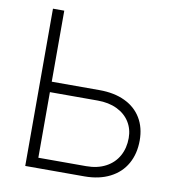

<svg xmlns="http://www.w3.org/2000/svg" viewBox="-80 -778 777 850"><g transform="rotate(10 308.5 -353.5)"><path d="M569.3 -199.2Q569.3 -139.2 543.9 -94.2Q518.6 -49.3 470.2 -24.7Q421.9 0 355.5 0H89.8V-707H140.6V-387.7H355.5Q421.9 -387.7 470 -364.7Q518.1 -341.8 543.7 -299.3Q569.3 -256.8 569.3 -199.2ZM355.5 -45.9Q406.2 -45.9 443.4 -65.7Q480.5 -85.4 500 -120.6Q519.5 -155.8 519.5 -201.2Q519.5 -241.7 499.5 -273.4Q479.5 -305.2 442.4 -323Q405.3 -340.8 355.5 -340.8H140.6V-45.9Z"/></g></svg>

Font: Pretendard Std ExtraLight
Style: Regular
Weight: 200
Designer: Base glyphs from Inter by Rasmus Andersson; Hangeul glyphs from Noto Sans CJK(Source Han Sans) by Jang Soo-young and Kan
Foundry: Kil Hyung-jin
Version: Version 1.309